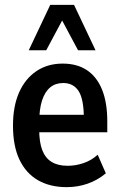

<svg xmlns="http://www.w3.org/2000/svg" viewBox="-20 -761 492 791"><path d="M255 10Q186 10 136.5 -18.5Q87 -47 60.2 -103.2Q33.5 -159.5 33.5 -243.5Q33.5 -323 58.5 -379.8Q83.5 -436.5 129.8 -467.8Q176 -499 238 -499Q298 -499 338.8 -471.5Q379.5 -444 400.8 -391Q422 -338 422 -261V-216H127V-288H340L325.5 -271.5Q325.5 -352 304 -385.5Q282.5 -419 240.5 -419Q208.5 -419 186.8 -401Q165 -383 153.2 -347Q141.5 -311 141.5 -254.5V-227.5Q141.5 -175 154.2 -142.2Q167 -109.5 192.8 -93.8Q218.5 -78 259 -78Q291.5 -78 324 -89Q356.5 -100 382.5 -123.5L416 -47Q382 -18.5 340.8 -4.2Q299.5 10 255 10ZM98.5 -554 187 -741H285L373.5 -554H301.5L236 -676.5L170.5 -554Z"/></svg>

Font: Nunito Sans 12pt ExtraLight Condensed
Style: Regular
Weight: 200
Width: 3
Version: Version 3.101;gftools[0.9.27]